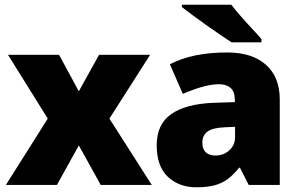

<svg xmlns="http://www.w3.org/2000/svg" viewBox="-20 -786 1273 816"><path d="M183 -282 14 -553H231L315 -398L401 -553H618L445 -282L625 0H408L315 -168L222 0H5Z M946 -563Q1051 -563 1110 -511Q1169 -459 1169 -363V0H1037L1000 -73H996Q973 -44 948.5 -25.5Q924 -7 892 1.5Q860 10 814 10Q742 10 694 -34Q646 -78 646 -169Q646 -258 707.5 -301Q769 -344 886 -349L978 -352V-360Q978 -397 960 -412.5Q942 -428 911 -428Q878 -428 838 -416.5Q798 -405 757 -387L702 -513Q750 -538 810.5 -550.5Q871 -563 946 -563ZM935 -245Q883 -243 861.5 -226.5Q840 -210 840 -180Q840 -152 855 -138.5Q870 -125 895 -125Q930 -125 954.5 -147Q979 -169 979 -204V-247ZM963 -766Q980 -744 1003.5 -717Q1027 -690 1051 -664.5Q1075 -639 1091 -620V-606H964Q944 -619 915.5 -638.5Q887 -658 856.5 -679.5Q826 -701 798.5 -721.5Q771 -742 753 -756V-766Z"/></svg>

Font: Noto Sans Arabic Blk
Style: Regular
Weight: 900
Designer: Monotype Design Team, Nadine Chahine, Nizar Qandah and Khaled Hosny
Foundry: Monotype Imaging Inc.
Version: Version 2.012; ttfautohint (v1.8.4.7-5d5b)